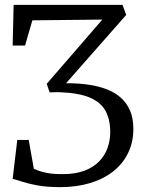

<svg xmlns="http://www.w3.org/2000/svg" viewBox="-20 -763 596 789"><path d="M227.5 6Q172.5 6 133.5 -1.2Q94.5 -8.5 69.8 -16.8Q45 -25 32 -28L51 -188H98L119 -69.5Q124 -67.5 136.5 -62.2Q149 -57 173.5 -52.2Q198 -47.5 238 -47.5Q290 -47.5 327 -61.5Q364 -75.5 387.5 -99.8Q411 -124 422 -155.2Q433 -186.5 433 -220Q433 -271.5 413.8 -307Q394.5 -342.5 349.5 -361.8Q304.5 -381 227 -384Q216 -384 205.2 -384Q194.5 -384 184 -383.5L172 -418.5L352.5 -627L400.5 -682.5L113 -679.5L83 -576H32L36 -743H483.5L498.5 -701.5L251.5 -421Q276.5 -421 300.8 -419.5Q325 -418 347.5 -414.5Q386 -408.5 418.8 -396Q451.5 -383.5 476 -362Q500.5 -340.5 514.2 -309Q528 -277.5 528 -233Q528 -178 506.2 -133.8Q484.5 -89.5 444.5 -58.2Q404.5 -27 349.5 -10.5Q294.5 6 227.5 6Z"/></svg>

Font: Merriweather 20pt Light
Style: Regular
Weight: 300
Version: Version 2.100